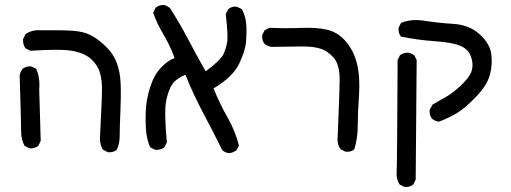

<svg xmlns="http://www.w3.org/2000/svg" viewBox="-20 -487 2040 767"><path d="M411.1 121.1 391.6 111.3Q376 85.9 379.9 50.8Q388.7 -111.3 387.2 -145Q385.7 -178.7 377 -203.1Q368.2 -227.5 345.7 -249.5Q323.2 -271.5 277.3 -282.2Q231.4 -293 101.6 -284.2L82 -293.9Q70.3 -309.6 72.3 -331.1L82 -350.6Q107.4 -368.2 140.6 -366.2Q231.4 -367.2 274.4 -363.8Q317.4 -360.4 345.7 -344.7Q374 -329.1 403.3 -300.8Q432.6 -272.5 446.3 -236.3Q460 -200.2 461.9 -152.8Q463.9 -105.5 460.9 -38.1Q458 29.3 458 58.6Q458 87.9 446.3 111.3Q432.6 123 411.1 121.1ZM97.7 105.5 78.1 95.7Q64.5 70.3 64.5 40.5Q64.5 10.7 58.6 -184.6Q60.5 -200.2 70.3 -211.9Q84 -223.6 105.5 -221.7L125 -211.9Q140.6 -174.8 136.7 -129.9L142.6 76.2L132.8 95.7Q119.1 107.4 97.7 105.5Z M895.5 125Q879.9 123 868.2 113.3Q831.1 38.1 791.5 -36.1Q752 -110.4 720.7 -188.5Q685.5 -173.8 669.9 -152.8Q654.3 -131.8 644.5 -87.9Q634.8 -43.9 646.5 82L636.7 101.6Q621.1 113.3 599.6 111.3L580.1 101.6Q566.4 70.3 563.5 34.7Q560.5 -1 562.5 -45.9Q564.5 -90.8 580.1 -139.6Q595.7 -188.5 624 -217.8Q652.3 -247.1 677.7 -254.9Q658.2 -307.6 632.8 -349.6Q607.4 -391.6 591.8 -436.5L601.6 -456.1Q617.2 -468.8 638.7 -466.8L658.2 -456.1Q697.3 -395.5 731 -331.1Q764.6 -266.6 801.8 -202.1Q862.3 -247.1 873 -271.5Q883.8 -295.9 887.7 -320.3Q891.6 -344.7 881.8 -430.7L891.6 -450.2Q905.3 -462.9 926.8 -460L946.3 -450.2Q961.9 -420.9 963.9 -387.7Q965.8 -354.5 962.9 -319.3Q960 -284.2 935.1 -231.9Q910.2 -179.7 833 -133.8Q858.4 -71.3 888.7 -18.6Q918.9 34.2 934.6 93.8L924.8 113.3Q911.1 123 895.5 125Z M1360.4 119.1 1340.8 109.4Q1325.2 87.9 1329.1 56.6Q1336.9 -133.8 1336.9 -169.9Q1336.9 -206.1 1327.1 -232.4Q1317.4 -258.8 1286.1 -280.3Q1254.9 -301.8 1188 -301.3Q1121.1 -300.8 1064.5 -299.8Q1048.8 -301.8 1037.1 -311.5Q1025.4 -325.2 1027.3 -346.7L1037.1 -366.2L1056.6 -376Q1118.2 -373 1182.6 -375.5Q1247.1 -377.9 1287.1 -368.2Q1327.1 -358.4 1355.5 -328.1Q1383.8 -297.9 1397.5 -260.7Q1411.1 -223.6 1414.1 -181.6Q1417 -139.6 1413.1 -87.9Q1409.2 -36.1 1409.2 14.2Q1409.2 64.5 1395.5 109.4Q1381.8 121.1 1360.4 119.1Z M1595.7 259.8 1576.2 250Q1562.5 228.5 1564.5 201.2Q1566.4 173.8 1568.4 -247.1L1578.1 -266.6Q1593.8 -278.3 1615.2 -276.4L1634.8 -266.6L1644.5 -247.1L1640.6 230.5L1630.9 250Q1617.2 261.7 1595.7 259.8ZM1733.4 -1Q1717.8 -2.9 1706.1 -12.7Q1694.3 -26.4 1696.3 -47.9L1708 -69.3Q1735.4 -85 1762.7 -100.6Q1790 -116.2 1823.2 -147.5Q1856.4 -178.7 1864.3 -204.1Q1872.1 -229.5 1861.8 -259.8Q1851.6 -290 1819.8 -303.7Q1788.1 -317.4 1718.3 -322.3Q1648.4 -327.1 1582 -340.8Q1570.3 -354.5 1572.3 -376L1582 -395.5Q1619.1 -411.1 1667 -405.3Q1727.5 -395.5 1791 -391.6Q1854.5 -387.7 1895.5 -350.6Q1936.5 -313.5 1942.4 -272.5Q1948.2 -231.4 1937.5 -189.5Q1926.8 -147.5 1881.8 -100.6Q1836.9 -53.7 1803.7 -34.2Q1770.5 -14.6 1733.4 -1Z"/></svg>

Font: NaikaiFont
Style: Regular-Lite
Weight: 400
Version: Version 1.67